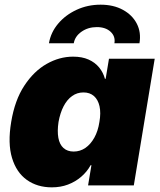

<svg xmlns="http://www.w3.org/2000/svg" viewBox="-20 -784 678 812"><path d="M199.2 8.3Q137.7 8.3 93.5 -23.2Q49.3 -54.7 30.8 -116.2Q12.2 -177.7 27.3 -268.1Q42.5 -360.4 82.8 -421.6Q123 -482.9 177.2 -513.7Q231.4 -544.4 289.1 -544.4Q327.1 -544.4 354.5 -532.2Q381.8 -520 399.2 -498.8Q416.5 -477.5 423.8 -450.7H426.8L440.9 -535.6H634.3L545.9 0H352.5L366.7 -85.4H363.3Q347.7 -57.1 323 -36.1Q298.3 -15.1 267.3 -3.4Q236.3 8.3 199.2 8.3ZM291.5 -143.1Q318.8 -143.1 341.1 -158.4Q363.3 -173.8 378.9 -201.7Q394.5 -229.5 400.4 -268.1Q407.2 -306.6 400.9 -334.7Q394.5 -362.8 377.2 -377.9Q359.9 -393.1 333 -393.1Q306.2 -393.1 284.9 -377.9Q263.7 -362.8 249 -334.7Q234.4 -306.6 227.5 -268.1Q221.7 -229.5 226.8 -201.2Q231.9 -172.9 248.5 -158Q265.1 -143.1 291.5 -143.1ZM405.3 -764.2Q460 -764.2 499.8 -742.4Q539.6 -720.7 558.6 -683.8Q577.6 -647 569.8 -601.1H463.9Q468.8 -630.4 447.5 -649.9Q426.3 -669.4 389.6 -669.4Q352.5 -669.4 324.7 -649.9Q296.9 -630.4 292 -601.1H187Q194.8 -647 225.8 -683.8Q256.8 -720.7 303.7 -742.4Q350.6 -764.2 405.3 -764.2Z"/></svg>

Font: Inter 20pt Black
Style: Italic
Weight: 900
Italic angle: -9.3988°
Version: Version 4.001;git-66647c0bb